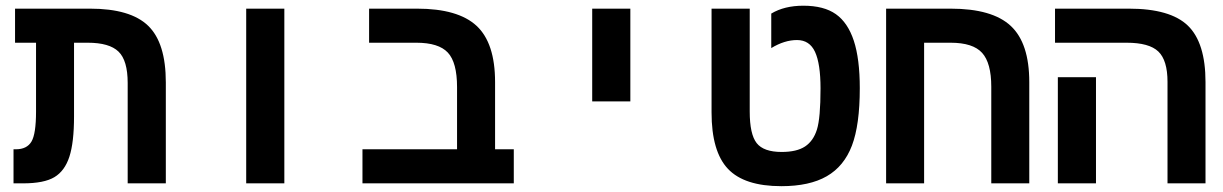

<svg xmlns="http://www.w3.org/2000/svg" viewBox="-20 -636 4241 666"><path d="M105 -487.8H32.2V-606H292Q432.6 -606 493.9 -546.6Q555.2 -487.3 555.2 -350.1V0H422.9V-348.1Q422.9 -426.3 391.1 -457Q359.4 -487.8 284.2 -487.8H236.8V-231.9Q236.8 -142.1 220.7 -92.5Q204.6 -43 168.7 -21.5Q132.8 0 60.1 0H26.9V-118.2H35.2Q73.2 -118.2 89.1 -144.8Q105 -171.4 105 -249Z M834 -606H966.3V0H834Z M1260.3 -487.8V-606H1426.3Q1568.8 -606 1633.1 -546.4Q1697.3 -486.8 1697.3 -351.1V-118.2H1762.2V0H1237.3V-118.2H1565.4V-334Q1565.4 -419.4 1533.4 -453.6Q1501.5 -487.8 1424.3 -487.8Z M2034.2 -606H2166.5V-284.2H2034.2Z M2690.4 9.8Q2562 9.8 2505.1 -50.3Q2448.2 -110.4 2448.2 -246.1V-606H2580.6V-249Q2580.6 -170.4 2604.7 -139.6Q2628.9 -108.9 2691.4 -108.9Q2743.7 -108.9 2772.5 -127.9Q2801.3 -147 2813.7 -186.5Q2826.2 -226.1 2826.2 -329.1Q2826.2 -415 2807.1 -456.1Q2788.1 -497.1 2744.6 -497.1Q2701.2 -497.1 2655.3 -469.2V-588.9Q2700.7 -616.2 2766.6 -616.2Q2837.9 -616.2 2879.4 -586.9Q2920.9 -557.6 2941.7 -494.6Q2962.4 -431.6 2962.4 -330.1Q2962.4 -202.6 2935.1 -130.9Q2907.7 -59.1 2847.9 -24.7Q2788.1 9.8 2690.4 9.8Z M3418.5 -335Q3418.5 -417.5 3386.7 -452.6Q3355 -487.8 3277.3 -487.8H3185.5V0H3053.7V-606H3277.3Q3421.9 -606 3486.1 -546.1Q3550.3 -486.3 3550.3 -351.1V0H3418.5Z M3781.7 0H3649.4V-368.2H3781.7ZM4161.6 0H4029.8V-352.1Q4029.8 -426.8 3998 -457.3Q3966.3 -487.8 3887.7 -487.8H3639.6V-606H3895.5Q4039.6 -606 4100.6 -546.9Q4161.6 -487.8 4161.6 -351.1Z"/></svg>

Font: Cousine
Style: Bold
Weight: 700
Monospace: yes
Designer: Steve Matteson
Foundry: Ascender Corporation
Version: Version 1.20